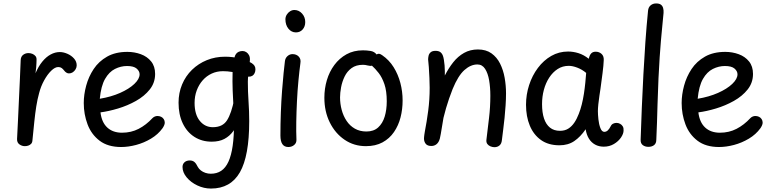

<svg xmlns="http://www.w3.org/2000/svg" viewBox="-20 -842 4487 1114"><path d="M124 6Q107 6 92.5 -4.5Q78 -15 79 -36Q82 -88 84.5 -147Q87 -206 90 -266Q93 -326 95.5 -384Q98 -442 100 -493Q101 -514 114.5 -524Q128 -534 145 -534Q157 -534 168 -529.5Q179 -525 186 -516.5Q193 -508 192 -494Q192 -487 191.5 -476.5Q191 -466 190 -451.5Q189 -437 186 -417Q203 -457 225.5 -484.5Q248 -512 274 -526Q300 -540 327 -540Q348 -540 371 -530Q394 -520 409.5 -502.5Q425 -485 425 -463Q425 -451 418.5 -440Q412 -429 402 -422.5Q392 -416 380 -416Q372 -416 364.5 -421Q357 -426 352 -433Q345 -442 337.5 -447.5Q330 -453 318 -453Q299 -453 277 -431.5Q255 -410 236 -375.5Q217 -341 207 -302Q197 -266 190.5 -225Q184 -184 179 -135Q174 -86 168 -26Q167 -14 160 -7Q153 0 143.5 3Q134 6 124 6Z M466 -244Q466 -293 480 -345Q494 -397 523.5 -441.5Q553 -486 601.5 -513.5Q650 -541 719 -541Q760 -541 797 -527.5Q834 -514 857 -485.5Q880 -457 880 -413Q880 -362 849 -323Q818 -284 769 -256.5Q720 -229 665 -212.5Q610 -196 563 -190Q570 -132 602.5 -102Q635 -72 688 -72Q741 -72 784.5 -94.5Q828 -117 865 -157Q871 -163 878.5 -166Q886 -169 893 -169Q905 -169 914.5 -164.5Q924 -160 930 -151Q936 -142 936 -130Q936 -123 932 -114Q928 -105 923 -98Q897 -62 856 -37.5Q815 -13 769.5 -1Q724 11 683 11Q606 11 558 -25.5Q510 -62 488 -120.5Q466 -179 466 -244ZM559 -269Q625 -280 677 -303Q729 -326 759.5 -355Q790 -384 790 -411Q790 -429 773 -444Q756 -459 717 -459Q681 -459 647 -442Q613 -425 589.5 -384Q566 -343 559 -269Z M1440 -476Q1451 -469 1456.5 -460.5Q1462 -452 1462 -440Q1462 -428 1457.5 -418Q1453 -408 1444.5 -402.5Q1436 -397 1423 -397Q1419 -397 1406 -400.5Q1393 -404 1385 -407Q1353 -420 1326.5 -424.5Q1300 -429 1274 -429Q1238 -429 1208 -415Q1178 -401 1156 -376Q1134 -351 1121.5 -317.5Q1109 -284 1109 -245Q1109 -178 1139 -141Q1169 -104 1215 -104Q1272 -104 1297.5 -144.5Q1323 -185 1339 -267L1369 -146Q1354 -109 1333 -80.5Q1312 -52 1282 -36Q1252 -20 1208 -20Q1152 -20 1108.5 -47.5Q1065 -75 1040.5 -126Q1016 -177 1016 -246Q1016 -303 1036.5 -352Q1057 -401 1094 -437Q1131 -473 1180 -493Q1229 -513 1286 -513Q1308 -513 1329 -510.5Q1350 -508 1370 -503Q1390 -498 1407.5 -491.5Q1425 -485 1440 -476ZM1340 -507Q1343 -520 1349 -528.5Q1355 -537 1365 -541.5Q1375 -546 1387 -546Q1399 -546 1409 -539.5Q1419 -533 1425 -521.5Q1431 -510 1430 -493Q1430 -487 1427 -463Q1424 -439 1421 -412Q1418 -385 1418 -368Q1418 -311 1422 -253.5Q1426 -196 1426 -139Q1426 63 1372 157.5Q1318 252 1204 252Q1163 252 1125 234Q1087 216 1063 187Q1039 158 1039 127Q1039 110 1050.5 99.5Q1062 89 1081 89Q1097 89 1107.5 97.5Q1118 106 1128 127Q1134 138 1145.5 147Q1157 156 1172 161Q1187 166 1203 166Q1238 166 1263.5 149Q1289 132 1305.5 96Q1322 60 1330 4Q1338 -52 1338 -130Q1338 -164 1335 -213Q1332 -262 1330 -316.5Q1328 -371 1329.5 -421Q1331 -471 1340 -507Z M1633 -486Q1635 -505 1648 -516.5Q1661 -528 1677 -528Q1700 -528 1713.5 -513.5Q1727 -499 1723 -476Q1717 -431 1711.5 -373.5Q1706 -316 1703 -254.5Q1700 -193 1699 -135Q1698 -77 1700 -32Q1701 -13 1687 -1Q1673 11 1653 11Q1630 11 1618.5 -5.5Q1607 -22 1607 -56Q1607 -123 1609.5 -189.5Q1612 -256 1616.5 -315Q1621 -374 1625.5 -418.5Q1630 -463 1633 -486ZM1636 -730Q1636 -744 1643.5 -756.5Q1651 -769 1663 -776.5Q1675 -784 1688 -784Q1714 -784 1732.5 -763.5Q1751 -743 1751 -714Q1751 -688 1736 -671Q1721 -654 1697 -654Q1671 -654 1653.5 -675.5Q1636 -697 1636 -730Z M2103 6Q2034 6 1979.5 -31Q1925 -68 1893.5 -131.5Q1862 -195 1862 -275Q1862 -328 1876.5 -377Q1891 -426 1920 -465Q1949 -504 1990.5 -527Q2032 -550 2086 -550Q2107 -550 2129.5 -546.5Q2152 -543 2165 -526Q2173 -531 2180 -530Q2187 -529 2197 -522Q2238 -494 2264 -452Q2290 -410 2303 -360.5Q2316 -311 2316 -259Q2316 -208 2304 -161Q2292 -114 2266 -76Q2240 -38 2199.5 -16Q2159 6 2103 6ZM2106 -79Q2148 -79 2174 -102.5Q2200 -126 2212 -165.5Q2224 -205 2224 -254Q2224 -314 2210.5 -353.5Q2197 -393 2177 -418.5Q2157 -444 2138 -461Q2129 -458 2114 -462Q2099 -466 2086 -466Q2046 -466 2020 -447Q1994 -428 1979.5 -398Q1965 -368 1959 -335.5Q1953 -303 1953 -277Q1953 -240 1962.5 -204.5Q1972 -169 1991 -140.5Q2010 -112 2039 -95.5Q2068 -79 2106 -79Z M2849 12Q2838 12 2826.5 7.5Q2815 3 2808 -6Q2801 -15 2802 -29Q2810 -96 2817.5 -158.5Q2825 -221 2825 -287Q2825 -335 2818 -376Q2811 -417 2794.5 -442.5Q2778 -468 2750 -468Q2711 -468 2674.5 -435.5Q2638 -403 2606 -325Q2595 -297 2585.5 -269.5Q2576 -242 2568 -214.5Q2560 -187 2553 -158Q2551 -147 2548.5 -131Q2546 -115 2543 -98Q2540 -81 2537.5 -65Q2535 -49 2532 -38Q2526 -16 2513 -5.5Q2500 5 2483 5Q2461 5 2451 -6.5Q2441 -18 2440 -36Q2440 -41 2440.5 -46.5Q2441 -52 2442 -60Q2443 -68 2445 -79Q2456 -135 2464.5 -199.5Q2473 -264 2473 -333Q2473 -357 2471.5 -390Q2470 -423 2468 -453Q2466 -483 2464 -497Q2464 -506 2466.5 -518Q2469 -530 2478.5 -538.5Q2488 -547 2507 -547Q2525 -547 2535 -539.5Q2545 -532 2550 -518Q2553 -510 2555.5 -495Q2558 -480 2559.5 -462.5Q2561 -445 2561 -429.5Q2561 -414 2561 -404Q2583 -447 2610 -481Q2637 -515 2672.5 -535Q2708 -555 2753 -555Q2800 -555 2831.5 -532.5Q2863 -510 2881.5 -473Q2900 -436 2908 -391Q2916 -346 2916 -300Q2916 -267 2913.5 -230.5Q2911 -194 2907.5 -158Q2904 -122 2899.5 -89Q2895 -56 2892 -29Q2890 -8 2878 2Q2866 12 2849 12Z M3032 -234Q3032 -293 3050 -348.5Q3068 -404 3101 -448Q3134 -492 3178.5 -517.5Q3223 -543 3276 -543Q3306 -543 3336.5 -533.5Q3367 -524 3396 -501Q3401 -523 3410.5 -532.5Q3420 -542 3436 -542Q3456 -542 3470 -529.5Q3484 -517 3483 -494Q3482 -463 3476 -417.5Q3470 -372 3464 -327Q3462 -313 3458 -287.5Q3454 -262 3451.5 -237Q3449 -212 3449 -197Q3449 -178 3452 -149.5Q3455 -121 3463.5 -99Q3472 -77 3486 -77Q3497 -77 3506 -85Q3515 -93 3523 -109Q3528 -120 3537.5 -124.5Q3547 -129 3557 -129Q3568 -129 3578 -123.5Q3588 -118 3593.5 -108.5Q3599 -99 3598 -85Q3598 -66 3583 -44Q3568 -22 3542 -6.5Q3516 9 3483 9Q3455 9 3433 -3Q3411 -15 3397 -37.5Q3383 -60 3378 -92Q3348 -48 3312 -23.5Q3276 1 3226 1Q3162 1 3119 -29.5Q3076 -60 3054 -113Q3032 -166 3032 -234ZM3125 -238Q3125 -189 3136.5 -154.5Q3148 -120 3171 -101.5Q3194 -83 3229 -83Q3257 -83 3277 -95.5Q3297 -108 3312 -130Q3327 -152 3338 -181Q3348 -206 3355.5 -236Q3363 -266 3368 -298.5Q3373 -331 3376 -362Q3379 -393 3381 -419Q3357 -439 3329.5 -449.5Q3302 -460 3280 -460Q3244 -460 3215.5 -441.5Q3187 -423 3166.5 -391.5Q3146 -360 3135.5 -320.5Q3125 -281 3125 -238Z M3740 -780Q3742 -800 3755 -811Q3768 -822 3787 -822Q3805 -822 3814.5 -815Q3824 -808 3827.5 -795.5Q3831 -783 3830 -767Q3828 -739 3821.5 -678Q3815 -617 3807.5 -510Q3800 -403 3795 -236Q3794 -183 3792 -132.5Q3790 -82 3788 -32Q3788 -10 3775 0Q3762 10 3742 10Q3723 10 3709.5 0Q3696 -10 3697 -32Q3700 -126 3704 -221Q3708 -316 3713 -410Q3718 -504 3724.5 -597Q3731 -690 3740 -780Z M3935 -244Q3935 -293 3949 -345Q3963 -397 3992.5 -441.5Q4022 -486 4070.5 -513.5Q4119 -541 4188 -541Q4229 -541 4266 -527.5Q4303 -514 4326 -485.5Q4349 -457 4349 -413Q4349 -362 4318 -323Q4287 -284 4238 -256.5Q4189 -229 4134 -212.5Q4079 -196 4032 -190Q4039 -132 4071.5 -102Q4104 -72 4157 -72Q4210 -72 4253.5 -94.5Q4297 -117 4334 -157Q4340 -163 4347.5 -166Q4355 -169 4362 -169Q4374 -169 4383.5 -164.5Q4393 -160 4399 -151Q4405 -142 4405 -130Q4405 -123 4401 -114Q4397 -105 4392 -98Q4366 -62 4325 -37.5Q4284 -13 4238.5 -1Q4193 11 4152 11Q4075 11 4027 -25.5Q3979 -62 3957 -120.5Q3935 -179 3935 -244ZM4028 -269Q4094 -280 4146 -303Q4198 -326 4228.5 -355Q4259 -384 4259 -411Q4259 -429 4242 -444Q4225 -459 4186 -459Q4150 -459 4116 -442Q4082 -425 4058.5 -384Q4035 -343 4028 -269Z"/></svg>

Font: Playpen Sans Deva
Style: Regular
Weight: 400
Designer: Pooja Saxena, Gunjan Panchal, Laura Meseguer, Veronika Burian, José Scaglione
Foundry: TypeTogether
Version: Version 2.000